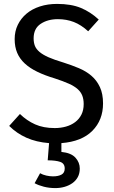

<svg xmlns="http://www.w3.org/2000/svg" viewBox="-20 -721 585 982"><path d="M311 141Q311 115 288 107Q265 99 224 99L231 11Q166 6 115.5 -16.5Q65 -39 27 -77L82 -138Q117 -104 159.5 -85Q202 -66 260 -66Q290 -66 317 -73.5Q344 -81 364.5 -96.5Q385 -112 396.5 -135Q408 -158 408 -189Q408 -213 401 -231.5Q394 -250 377.5 -265Q361 -280 332 -293Q303 -306 260 -320Q210 -335 171.5 -353.5Q133 -372 107 -396Q81 -420 68 -450.5Q55 -481 55 -521Q55 -561 71 -594Q87 -627 115.5 -651Q144 -675 184 -688Q224 -701 272 -701Q344 -701 393.5 -680.5Q443 -660 485 -621L431 -561Q395 -594 357.5 -608.5Q320 -623 276 -623Q224 -623 188 -599Q152 -575 152 -525Q152 -503 158.5 -486.5Q165 -470 182 -455.5Q199 -441 228.5 -428Q258 -415 305 -401Q346 -388 383 -372.5Q420 -357 447.5 -333.5Q475 -310 491 -275.5Q507 -241 507 -192Q507 -107 452.5 -52Q398 3 294 11V56Q344 61 366 85.5Q388 110 388 141Q388 166 378 184.5Q368 203 350.5 215.5Q333 228 310.5 234.5Q288 241 263 241Q232 241 204.5 234Q177 227 157 216L185 165Q199 173 217 177Q235 181 251 181Q278 181 294.5 172Q311 163 311 141Z"/></svg>

Font: Feura Sans
Style: Regular
Weight: 400
Designer: Carrois Corporate & Edenspiekermann
Foundry: Carrois Corporate GbR & Edenspiekermann AG
Version: Version 1.001